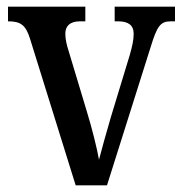

<svg xmlns="http://www.w3.org/2000/svg" viewBox="-20 -556 547 576"><path d="M70 -440 207 0H301L432 -415C451 -477 461 -492 492 -492H505V-536H324V-492H335C365 -492 381 -480 381 -455C381 -436 377 -418 369 -390L313 -206C298 -155 284 -104 277 -77C271 -111 256 -171 241 -220L185 -406C180 -422 176 -438 176 -455C176 -478 190 -492 220 -492H236V-536H4V-492C41 -492 57 -482 70 -440Z"/></svg>

Font: Noto Serif Bengali Condensed Medium
Style: Regular
Weight: 500
Width: 3
Designer: Juan Bruce, Universal Thirst, Indian Type Foundry and the Monotype Design Team.
Foundry: Monotype Imaging Inc.
Version: Version 2.003